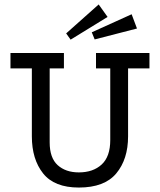

<svg xmlns="http://www.w3.org/2000/svg" viewBox="-20 -827 718 862"><path d="M555 -215Q555 -112 502 -48.5Q449 15 334 15Q224 15 173.5 -48.5Q123 -112 123 -215V-520H27V-589H267V-520H203V-188Q203 -118 239 -85.5Q275 -53 334 -53Q398 -53 436.5 -88.5Q475 -124 475 -198V-520H411V-589H651V-520H555ZM423 -807 463 -751 297 -649 277 -677ZM571 -763 595 -699 405 -650 392 -682Z"/></svg>

Font: Podkova
Style: Regular
Weight: 400
Designer: Ilya Yudin
Foundry: Cyreal (www.cyreal.org)
Version: Version 2.103